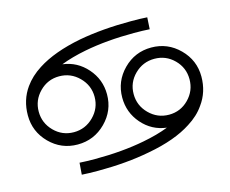

<svg xmlns="http://www.w3.org/2000/svg" viewBox="-86 -700 982 820"><g transform="rotate(-15 405.0 -290.5)"><path d="M520.5 -189.5Q484 -226 484 -277Q484 -328 520.5 -364Q557 -400 608 -400Q659 -400 695 -364Q731 -328 731 -277Q731 -226 695 -189.5Q659 -153 608 -153Q557 -153 520.5 -189.5ZM109 -222.5Q73 -259 73 -309.5Q73 -360 109 -396.5Q145 -433 196 -433Q247 -433 283.5 -396.5Q320 -360 320 -309.5Q320 -259 283.5 -222.5Q247 -186 196 -186Q145 -186 109 -222.5ZM553 -581Q427 -581 324 -562Q205 -539 132 -492Q88 -464 61 -426Q24 -374 24 -306Q24 -234 75 -182.5Q126 -131 198.5 -131Q271 -131 322.5 -182.5Q374 -234 374 -306Q374 -372 330.5 -421.5Q287 -471 223 -479Q272 -498 334 -510Q432 -529 553 -529Q592 -529 622 -527L625 -579Q597 -581 553 -581ZM254 0Q379 0 482 -20Q602 -42 674 -89Q719 -117 745 -155Q783 -207 783 -275Q783 -347 731.5 -398.5Q680 -450 607.5 -450Q535 -450 484 -398.5Q433 -347 433 -275Q433 -209 476 -159.5Q519 -110 584 -102Q535 -83 472 -71Q374 -52 254 -52Q215 -52 185 -54L181 -2Q210 0 254 0Z"/></g></svg>

Font: Astronomicon
Style: Regular
Weight: 400
Version: Version 1.1